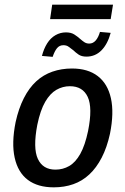

<svg xmlns="http://www.w3.org/2000/svg" viewBox="-20 -795 538 824"><path d="M211 9Q142 9 99.5 -23Q57 -55 43 -118Q29 -181 47 -271Q60 -330 82.5 -374Q105 -418 135.5 -446Q166 -474 205 -487.5Q244 -501 289 -501Q357 -501 399.5 -468.5Q442 -436 456 -373.5Q470 -311 452 -221Q439 -162 416.5 -118.5Q394 -75 363.5 -46.5Q333 -18 294.5 -4.5Q256 9 211 9ZM218 -67Q250 -67 277 -82.5Q304 -98 324.5 -134.5Q345 -171 358 -233Q378 -333 356.5 -379Q335 -425 280 -425Q249 -425 222 -409.5Q195 -394 174 -358Q153 -322 140 -259Q121 -159 142.5 -113Q164 -67 218 -67ZM195 -713 204 -775H465L455 -713ZM206 -551 160 -555Q168 -586 182.5 -609Q197 -632 218 -644Q239 -656 263 -656Q285 -656 299 -647Q313 -638 324 -628Q333 -620 342 -614Q351 -608 363 -608Q379 -608 390.5 -621Q402 -634 409 -658L455 -654Q442 -606 415.5 -579Q389 -552 351 -552Q330 -552 317 -561Q304 -570 295 -579Q284 -587 275 -594Q266 -601 252 -601Q235 -601 224.5 -588Q214 -575 206 -551Z"/></svg>

Font: Nunito Sans 10pt Condensed SemiBold
Style: Italic
Weight: 600
Width: 3
Italic angle: -9°
Designer: Vernon Adams
Foundry: Vernon Adams
Version: Version 3.101;gftools[0.9.27]